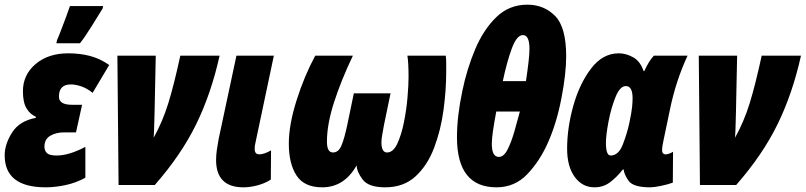

<svg xmlns="http://www.w3.org/2000/svg" viewBox="-23 -791 3445 821"><path d="M173 10Q212 10 257 0.5Q302 -9 342 -31V-163Q272 -126 219 -126Q188 -126 177.5 -136.5Q167 -147 167 -164Q167 -196 192 -210.5Q217 -225 251 -225H302L328 -343H284Q229 -343 229 -378Q229 -430 280 -430Q300 -430 325 -421.5Q350 -413 373 -394L444 -513Q404 -541 361 -552Q318 -563 269 -563Q183 -563 129 -517Q75 -471 75 -401Q75 -353 90.5 -327.5Q106 -302 130 -292V-287Q60 -274 28.5 -224Q-3 -174 -3 -127Q-3 10 173 10ZM218 -606H319Q341 -634 369 -679Q397 -724 416 -755L418 -765H276Q272 -752 261 -722.5Q250 -693 238.5 -663Q227 -633 221 -620Z M484 0H639Q752 -129 816 -260Q880 -391 916 -553H748Q721 -428 696.5 -349Q672 -270 634 -202Q636 -229 636.5 -257.5Q637 -286 638 -313L643 -553H479Z M1018 10Q1045 10 1076.5 2Q1108 -6 1135 -23L1136 -148Q1106 -131 1086 -131Q1066 -131 1066 -154Q1066 -168 1069 -179L1148 -553H988L912 -197Q908 -176 904.5 -152Q901 -128 901 -107Q901 10 1018 10Z M1355 10Q1449 10 1502 -84Q1503 -56 1528 -23Q1553 10 1624 10Q1703 10 1754 -37Q1805 -84 1833.5 -159.5Q1862 -235 1873.5 -320.5Q1885 -406 1885 -484Q1885 -506 1885 -523Q1885 -540 1883 -553H1719Q1724 -524 1724 -461Q1724 -428 1719.5 -374.5Q1715 -321 1704 -267Q1693 -213 1675.5 -176Q1658 -139 1632 -139Q1608 -139 1608 -183Q1608 -196 1611.5 -215Q1615 -234 1619 -257L1647 -392H1490L1462 -257Q1449 -196 1436.5 -167.5Q1424 -139 1401 -139Q1375 -139 1375 -185Q1375 -259 1405 -352.5Q1435 -446 1486 -553H1325Q1278 -466 1245 -361.5Q1212 -257 1212 -177Q1212 -91 1245 -40.5Q1278 10 1355 10Z M2100 10Q2178 10 2231.5 -46Q2285 -102 2320 -181Q2357 -264 2377.5 -370Q2398 -476 2398 -550Q2398 -675 2350.5 -723Q2303 -771 2232 -771Q2154 -771 2099 -717.5Q2044 -664 2008.5 -579.5Q1973 -495 1954 -402Q1931 -293 1931 -204Q1931 10 2100 10ZM2127 -444Q2145 -529 2166 -585Q2187 -641 2213 -641Q2241 -641 2241 -582Q2241 -560 2237 -525.5Q2233 -491 2226 -444ZM2110 -120Q2080 -120 2080 -176Q2080 -197 2085 -231.5Q2090 -266 2099 -314H2200Q2189 -272 2176 -227Q2163 -182 2147 -151Q2131 -120 2110 -120Z M2519 10Q2557 10 2586 -12Q2615 -34 2640 -66H2644Q2645 -47 2664.5 -18.5Q2684 10 2757 10Q2773 10 2802.5 4Q2832 -2 2854 -10L2855 -142Q2836 -131 2824 -131Q2808 -131 2808 -150Q2808 -162 2814 -190L2842 -324Q2867 -445 2917 -553H2773Q2752 -531 2732 -487H2729Q2715 -529 2684.5 -546Q2654 -563 2623 -563Q2554 -563 2504.5 -498Q2455 -433 2428.5 -338.5Q2402 -244 2402 -155Q2402 -79 2434.5 -34.5Q2467 10 2519 10ZM2588 -126Q2568 -126 2568 -180Q2568 -213 2579 -271Q2590 -329 2609 -376Q2628 -423 2653 -423Q2682 -423 2682 -371Q2682 -357 2680 -334.5Q2678 -312 2668 -265Q2659 -222 2640.5 -174Q2622 -126 2588 -126Z M2970 0H3125Q3238 -129 3302 -260Q3366 -391 3402 -553H3234Q3207 -428 3182.5 -349Q3158 -270 3120 -202Q3122 -229 3122.5 -257.5Q3123 -286 3124 -313L3129 -553H2965Z"/></svg>

Font: Noto Sans Display Condensed Black
Style: Italic
Weight: 900
Width: 3
Italic angle: -192°
Designer: Monotype Design Team
Foundry: Monotype Imaging Inc.
Version: Version 1.900